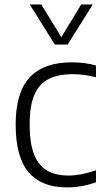

<svg xmlns="http://www.w3.org/2000/svg" viewBox="-20 -828 467 858"><path d="M50 -270.5Q50 -415.5 113 -482.5Q176 -549.5 300.5 -549.5Q359 -549.5 409 -535.5V-482.5Q356 -496.5 306 -496.5Q239.5 -496.5 197 -474.8Q154.5 -453 133.5 -403.8Q112.5 -354.5 112.5 -272.5Q112.5 -189 132 -138.8Q151.5 -88.5 190 -66Q228.5 -43.5 287 -43.5Q340 -43.5 409 -67V-13.5Q345 9.5 279 9.5Q166 9.5 108 -58.2Q50 -126 50 -270.5ZM343 -808H394.5L282.5 -629H225L113 -808H164.5L254 -662Z"/></svg>

Font: Encode Sans Light
Style: Regular
Weight: 300
Designer: Multiple Designers
Foundry: Impallari Type
Version: Version 2.000